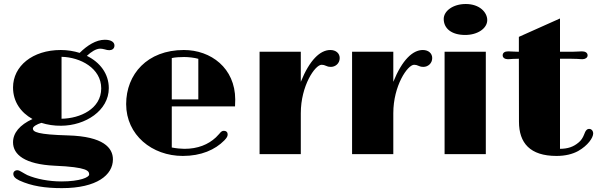

<svg xmlns="http://www.w3.org/2000/svg" viewBox="-20 -785 3041 978"><path d="M46.4 -60.1C46.4 2.9 106.9 51.8 257.8 59.1C427.2 66.4 434.1 85.9 434.1 104C434.1 117.7 388.7 139.2 292.5 139.2C228.5 139.2 164.6 126.5 119.1 106.9C109.4 102.1 99.1 95.7 91.3 91.3C82.5 85.9 75.7 82 66.9 82C58.1 82 47.9 88.9 47.9 100.1C47.9 113.3 55.7 123 78.6 134.3C141.1 163.1 210.4 173.3 295.4 173.3C473.6 173.3 555.2 106 555.2 26.9C555.2 -32.2 506.3 -89.8 328.1 -95.2C170.9 -99.6 147.5 -112.8 147.5 -130.4C147.5 -140.1 167.5 -152.3 190.9 -159.2C221.7 -149.4 255.9 -144 291.5 -144.5C415 -145 534.2 -221.7 534.2 -335.9C534.2 -409.7 489.3 -467.8 422.4 -500.5C444.8 -521.5 469.7 -537.1 490.2 -537.1C494.6 -537.1 505.9 -536.1 512.7 -533.7C522.5 -530.8 529.3 -529.3 536.6 -529.3C549.8 -529.3 563 -536.1 563 -553.2C563 -569.8 546.9 -582.5 514.2 -582.5C469.2 -582.5 424.3 -553.7 385.7 -515.6C356 -524.9 323.2 -530.3 289.6 -530.3C145.5 -530.3 46.4 -448.2 46.4 -339.4C46.4 -267.6 85.4 -211.9 145.5 -178.7C80.6 -148.9 46.4 -107.9 46.4 -60.1ZM293.5 -180.2V-495.6C389.2 -493.7 495.6 -437.5 495.6 -335C495.6 -230.5 388.2 -181.6 293.5 -180.2Z M622.6 -254.9C622.6 -97.2 754.4 9.3 911.1 9.3C1004.4 9.3 1075.7 -22 1122.6 -69.8C1136.7 -84.5 1139.6 -91.3 1139.6 -101.1C1139.6 -111.8 1132.3 -118.7 1120.6 -118.7C1111.3 -118.7 1106 -114.7 1096.7 -103C1092.3 -97.7 1085.9 -91.3 1079.6 -85C1040.5 -48.8 987.8 -26.9 919.4 -26.9C903.3 -26.9 877 -29.3 855 -33.7V-243.2H1177.2C1177.7 -255.4 1178.2 -267.1 1178.2 -278.3C1177.7 -438.5 1054.2 -530.3 916.5 -530.3C730 -530.3 622.6 -406.7 622.6 -254.9ZM855 -278.8V-489.3C872.1 -493.2 897.9 -494.6 918 -494.6C939.9 -494.6 970.2 -491.2 990.2 -485.4V-278.8Z M1302.2 0H1512.2V-208.5C1512.2 -348.6 1585 -455.1 1618.2 -455.1C1626.5 -455.1 1633.3 -453.1 1640.6 -449.7C1652.3 -444.8 1657.7 -444.3 1665.5 -444.3C1688 -444.3 1710.4 -461.4 1710.4 -489.3C1710.4 -513.2 1691.4 -530.3 1662.6 -530.3C1610.8 -530.3 1557.1 -479.5 1512.2 -368.2V-521.5H1302.2Z M1773.4 0H1983.4V-208.5C1983.4 -348.6 2056.2 -455.1 2089.4 -455.1C2097.7 -455.1 2104.5 -453.1 2111.8 -449.7C2123.5 -444.8 2128.9 -444.3 2136.7 -444.3C2159.2 -444.3 2181.6 -461.4 2181.6 -489.3C2181.6 -513.2 2162.6 -530.3 2133.8 -530.3C2082 -530.3 2028.3 -479.5 1983.4 -368.2V-521.5H1773.4Z M2349.6 -606.9C2413.1 -606.9 2461.9 -640.6 2461.9 -682.6C2461.9 -722.2 2422.9 -764.6 2352.5 -764.6C2286.6 -764.6 2240.2 -728.5 2240.2 -688.5C2240.2 -640.1 2279.8 -606.9 2349.6 -606.9ZM2244.6 0H2454.6V-521.5H2244.6Z M2623.5 -165.5C2623.5 -56.6 2679.7 9.3 2814.9 9.3C2859.4 9.3 2896 0 2924.8 -15.6C2975.1 -43.9 3001.5 -84 3001.5 -105C3001.5 -118.7 2992.7 -128.4 2981.4 -128.4C2970.7 -128.4 2962.9 -122.1 2954.6 -98.1C2949.2 -84 2939.5 -68.8 2927.7 -59.6C2900.9 -36.6 2872.1 -27.3 2832.5 -26.9V-485.8H2886.2C2903.3 -485.8 2913.6 -485.4 2921.9 -484.9C2931.2 -484.4 2937.5 -483.4 2946.8 -483.4C2960.4 -483.4 2973.1 -490.7 2973.1 -502.9C2973.1 -516.6 2960.9 -523.4 2944.3 -523.4C2939 -523.4 2934.1 -522.9 2924.3 -522.5C2916.5 -522 2907.7 -521.5 2897.9 -521.5H2832.5V-690.9L2623 -597.2V-521.5H2615.7C2605 -521.5 2596.7 -522 2589.4 -522.5C2579.1 -522.9 2573.7 -523.4 2568.8 -523.4C2551.3 -523.4 2540.5 -516.6 2540.5 -502.9C2540.5 -490.7 2552.2 -483.4 2566.9 -483.4C2575.7 -483.4 2582 -484.4 2591.8 -484.9C2598.6 -485.4 2608.9 -485.8 2623 -485.8Z"/></svg>

Font: Limelight
Style: Regular
Weight: 400
Designer: Nicole Fally
Foundry: Nicole Fally
Version: Version 1.002